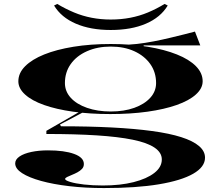

<svg xmlns="http://www.w3.org/2000/svg" viewBox="-20 -738 1131 973"><path d="M507 215Q413 215 331.5 205.5Q250 196 188.5 179Q127 162 92 139.5Q57 117 57 90Q57 70 79 55Q101 40 139 32Q177 24 223 24Q306 24 355.5 42Q405 60 405 93Q405 108 395.5 118Q386 128 372 135.5Q358 143 344 148.5Q330 154 320 159Q310 164 310 169Q310 176 336 184Q362 192 405.5 197Q449 202 501 202Q590 202 657 185Q724 168 762 138.5Q800 109 800 70Q800 35 763 10Q726 -15 652.5 -30Q579 -45 469.5 -52Q360 -59 215 -59V-75L391 -176L405 -171L284 -107L289 -98Q431 -98 546.5 -92Q662 -86 750.5 -74Q839 -62 898.5 -43Q958 -24 988.5 2Q1019 28 1019 61Q1019 108 959 142.5Q899 177 785 196Q671 215 507 215ZM539 -160Q436 -160 350.5 -172Q265 -184 203 -206Q141 -228 107 -259Q73 -290 73 -326Q73 -368 107.5 -402.5Q142 -437 204 -462Q266 -487 352 -501Q438 -515 541 -515Q644 -515 729 -501Q814 -487 876.5 -462Q939 -437 973 -402.5Q1007 -368 1007 -326Q1007 -290 972.5 -259Q938 -228 875.5 -206Q813 -184 727.5 -172Q642 -160 539 -160ZM541 -173Q609 -173 660.5 -191.5Q712 -210 741.5 -242.5Q771 -275 771 -317Q771 -372 741.5 -413.5Q712 -455 660.5 -478.5Q609 -502 541 -502Q474 -502 421 -478.5Q368 -455 338.5 -413.5Q309 -372 309 -317Q309 -275 338.5 -242.5Q368 -210 421 -191.5Q474 -173 541 -173ZM708 -492 580 -510Q625 -510 670.5 -515Q716 -520 759.5 -528.5Q803 -537 842.5 -546.5Q882 -556 914 -564Q946 -572 968 -578L995 -508H708ZM541 -586Q439 -586 364.5 -618Q290 -650 254 -710L270 -718Q312 -693 355 -675Q398 -657 444.5 -648Q491 -639 541 -639Q593 -639 640 -648Q687 -657 730 -675Q773 -693 814 -718L830 -710Q794 -650 719.5 -618Q645 -586 541 -586Z"/></svg>

Font: Kalnia Expanded
Style: Regular
Weight: 400
Width: 7
Designer: Frida Medrano
Foundry: Frida Medrano
Version: Version 1.105